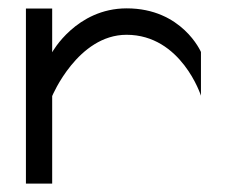

<svg xmlns="http://www.w3.org/2000/svg" viewBox="-20 -437 540 457"><path d="M41.7 -416.7V0H104.2V-208.4C104.2 -208.4 165 -354.2 281.2 -354.2C411.7 -354.2 458.3 -209.2 458.3 -209.2V-313.3C458.3 -313.3 413.6 -417.1 281.6 -417.1C161.5 -417.1 104.2 -312.6 104.2 -312.6V-416.7Z"/></svg>

Font: Amy Mono
Style: Regular
Weight: 400
Monospace: yes
Version: Version 001.000